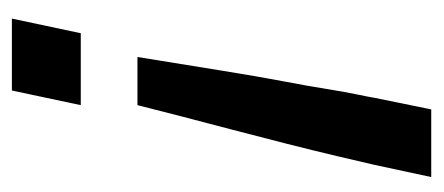

<svg xmlns="http://www.w3.org/2000/svg" viewBox="-226 -324 728 315"><g transform="rotate(-90 137.5 -166.0)"><path d="M5 178 25 85Q30 63 39 25Q48 -13 59.5 -58.5Q71 -104 83 -149.5Q95 -195 105.5 -235.5Q116 -276 123 -304H202Q189 -224 179.5 -165Q170 -106 162 -64Q154 -22 149.5 6.5Q145 35 141 54Q137 73 135 85L116 178ZM123 -397 147 -510H265L241 -397Z"/></g></svg>

Font: Saira Expanded Medium
Style: Italic
Weight: 500
Width: 7
Italic angle: -12°
Designer: Hector Gatti with collaboration of the Omnibus-Type team
Foundry: Omnibus-Type
Version: Version 1.101